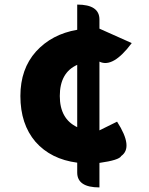

<svg xmlns="http://www.w3.org/2000/svg" viewBox="-20 -770 649 838"><path d="M414 48Q317 48 317 -17V-60Q202 -75 135 -151Q69 -228 69 -351Q69 -469 137 -545Q206 -621 317 -640V-750Q414 -750 414 -685V-645L555 -582Q473 -472 414 -501V-502V-201L491 -239Q563 -127 509 -89Q500 -71 414 -59V48ZM241 -351Q241 -251 317 -215V-487Q241 -453 241 -351Z"/></svg>

Font: Swei Half Moon CJK SC
Style: Black
Weight: 900
Version: Version 2.071